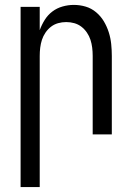

<svg xmlns="http://www.w3.org/2000/svg" viewBox="-20 -548 540 783"><path d="M64 215V-520H142V-425Q150 -447 162.5 -467Q175 -487 193.5 -501Q212 -515 235 -521.5Q258 -528 281 -528Q306 -528 329.5 -521Q353 -514 372 -498Q391 -482 403.5 -461Q416 -440 423.5 -416.5Q431 -393 433.5 -368.5Q436 -344 436 -320V0H358V-320Q358 -337 356 -353.5Q354 -370 349 -385.5Q344 -401 334.5 -415Q325 -429 312 -439Q299 -449 283 -453.5Q267 -458 250 -458Q233 -458 217 -453.5Q201 -449 188 -439Q175 -429 165.5 -415Q156 -401 151 -385.5Q146 -370 144 -353.5Q142 -337 142 -320V215Z"/></svg>

Font: Iosevka srxl
Style: Regular
Weight: 400
Monospace: yes
Designer: Belleve Invis
Foundry: Belleve Invis
Version: Version 33.0.1; ttfautohint (v1.8.3)